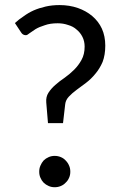

<svg xmlns="http://www.w3.org/2000/svg" viewBox="-20 -745 487 772"><path d="M40 -652.3Q55.7 -667 75.2 -679.7Q93.8 -693.4 115.2 -703.1Q137.7 -712.9 164.1 -718.8Q189.5 -724.6 219.7 -724.6Q258.8 -724.6 293 -712.9Q326.2 -701.2 350.6 -680.7Q376 -659.2 389.6 -629.9Q403.3 -599.6 403.3 -561.5Q403.3 -524.4 392.6 -496.1Q380.9 -468.8 363.3 -448.2Q346.7 -427.7 326.2 -412.1Q305.7 -397.5 288.1 -383.8Q269.5 -370.1 256.8 -356.4Q244.1 -342.8 242.2 -326.2Q239.3 -300.8 233.4 -250Q217.8 -250 172.9 -250Q170.9 -270.5 166 -333Q164.1 -355.5 174.8 -372.1Q185.5 -388.7 202.1 -403.3Q219.7 -418.9 240.2 -432.6Q260.7 -447.3 278.3 -464.8Q295.9 -482.4 307.6 -503.9Q320.3 -526.4 320.3 -557.6Q320.3 -579.1 311.5 -596.7Q302.7 -614.3 288.1 -626Q274.4 -638.7 253.9 -644.5Q234.4 -651.4 211.9 -651.4Q181.6 -651.4 160.2 -643.6Q137.7 -636.7 123 -627.9Q108.4 -618.2 98.6 -611.3Q89.8 -603.5 84 -603.5Q71.3 -603.5 64.5 -615.2Q56.6 -627.9 40 -652.3ZM137.7 -54.7Q137.7 -68.4 142.6 -79.1Q147.5 -90.8 155.3 -99.6Q164.1 -108.4 175.8 -113.3Q186.5 -118.2 200.2 -118.2Q212.9 -118.2 224.6 -113.3Q236.3 -108.4 244.1 -99.6Q252.9 -90.8 257.8 -79.1Q262.7 -68.4 262.7 -54.7Q262.7 -41 257.8 -30.3Q252.9 -18.6 244.1 -10.7Q236.3 -2 224.6 2.9Q212.9 7.8 200.2 7.8Q186.5 7.8 175.8 2.9Q164.1 -2 155.3 -10.7Q147.5 -18.6 142.6 -30.3Q137.7 -41 137.7 -54.7Z"/></svg>

Font: Lato
Style: Regular
Weight: 400
Designer: Lukasz Dziedzic with Adam Twardoch and Botio Nikoltchev
Version: Version 2.015; 2015-08-06; http://www.latofonts.com/